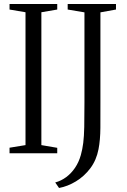

<svg xmlns="http://www.w3.org/2000/svg" viewBox="-20 -763 630 956"><path d="M107 -40.5V-702L27.5 -715.5V-743H265V-715.5L186 -702V-40.5L265 -27V0H27.5V-27.5ZM255 145.5Q284.5 137.5 309.8 118.8Q335 100 353.8 72.2Q372.5 44.5 382.5 9Q390.5 -19.5 394.5 -51.5Q398.5 -83.5 399.5 -131Q400.5 -178.5 400.5 -253V-701.5L317 -715.5V-743H557.5V-715.5L480 -701.5V-252Q480 -187.5 479.8 -127Q479.5 -66.5 470.5 -20Q460 34.5 429.8 74.8Q399.5 115 358.2 140Q317 165 274 173Z"/></svg>

Font: Merriweather 96pt Light
Style: Regular
Weight: 300
Version: Version 2.100